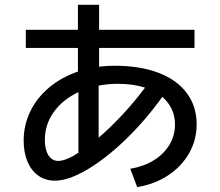

<svg xmlns="http://www.w3.org/2000/svg" viewBox="-20 -762 904 788"><path d="M85.9 -639.6H299.8V-742.2H386.7V-639.6H778.3V-565.4H386.7V-488.3Q418.9 -492.2 449.2 -492.2Q554.2 -492.2 630.1 -463.4Q706.1 -434.6 746.6 -380.1Q787.1 -325.7 787.1 -251Q787.1 -187.5 756.1 -133.1Q725.1 -78.6 669.4 -42Q613.8 -5.4 543 5.9L514.6 -69.3Q569.8 -78.6 611.3 -104.2Q652.8 -129.9 675.5 -168Q698.2 -206.1 698.2 -251Q698.2 -285.6 684.8 -314.2Q671.4 -342.8 646 -364.3Q576.7 -267.6 495.4 -189.2Q414.1 -110.8 337.4 -65.7Q260.7 -20.5 205.1 -20.5Q166.5 -20.5 137.5 -41Q108.4 -61.5 92.8 -98.6Q77.1 -135.7 77.1 -184.6Q77.1 -249.5 104.7 -305.7Q132.3 -361.8 182.6 -403.6Q232.9 -445.3 299.8 -468.3V-565.4H85.9ZM218.8 -101.6Q250.5 -101.6 301.8 -134.8V-383.8Q237.3 -353.5 200.7 -302.2Q164.1 -251 164.1 -187.5Q164.1 -147.5 179 -124.5Q193.8 -101.6 218.8 -101.6ZM575.2 -402.3Q525.9 -418 463.9 -418Q422.4 -418 384.8 -410.6V-196.8Q434.1 -239.3 483.6 -292.5Q533.2 -345.7 575.2 -402.3Z"/></svg>

Font: Pretendard GOV Medium
Style: Regular
Weight: 500
Designer: Base glyphs from Inter by Rasmus Andersson; Hangeul glyphs from Noto Sans CJK(Source Han Sans) by Jang Soo-young and Kan
Foundry: Kil Hyung-jin
Version: Version 1.309